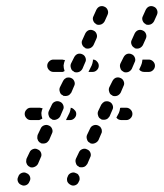

<svg xmlns="http://www.w3.org/2000/svg" viewBox="-20 -581 530 622"><path d="M38 7Q41 15 49 18Q56 22 64 19Q72 16 75 8L76 6Q80 -1 77 -9Q74 -17 66 -20Q59 -24 51 -21Q43 -18 40 -11L39 -8Q35 -1 38 7ZM197 -1Q197 3 198 7Q200 11 202 13Q205 16 209 18Q216 22 224 19Q232 16 235 8L236 6Q238 3 238 -1Q238 -5 237 -9Q235 -13 233 -16Q230 -19 226 -20Q219 -24 211 -21Q203 -18 200 -11L199 -8Q197 -5 197 -1ZM65 -60Q65 -64 66 -67L76 -88Q79 -95 87 -98Q95 -101 102 -97Q110 -94 113 -86Q116 -78 112 -71L103 -50Q99 -43 91 -40Q84 -37 76 -40Q76 -41 76 -41Q76 -41 76 -41Q72 -42 70 -45Q67 -48 66 -52Q64 -56 65 -60ZM226 -67 236 -88Q239 -95 247 -98Q255 -101 262 -97Q270 -94 273 -86Q276 -78 272 -71L263 -50Q261 -47 258 -44Q255 -41 251 -40Q248 -39 244 -39Q240 -39 236 -40Q236 -41 236 -41Q236 -41 236 -41Q228 -44 226 -52Q223 -60 226 -67ZM101 -137Q101 -141 102 -144L112 -165Q115 -172 123 -175Q131 -178 139 -174Q146 -171 149 -163Q152 -155 148 -148L139 -127Q137 -124 134 -121Q131 -118 127 -117Q124 -116 120 -116Q116 -116 112 -117Q112 -118 112 -118Q112 -118 112 -118Q108 -119 106 -122Q103 -125 102 -129Q100 -133 101 -137ZM262 -144 272 -165Q275 -172 283 -175Q291 -178 299 -174Q302 -172 305 -170Q307 -167 309 -163Q310 -159 310 -155Q310 -151 308 -148L299 -127Q295 -120 287 -117Q280 -114 272 -117Q272 -118 272 -118Q272 -118 272 -118Q264 -121 262 -129Q259 -137 262 -144ZM66 -198Q60 -204 60 -212Q60 -220 66 -226Q71 -232 80 -232H109Q111 -232 113 -231Q116 -231 118 -230Q115 -223 114 -215Q114 -206 117 -198Q117 -197 117 -197Q116 -196 116 -196Q111 -194 107 -192H80Q71 -192 66 -198ZM221 -198Q215 -192 207 -192H194Q194 -193 195 -195L205 -215Q208 -222 209 -230Q209 -231 209 -232Q216 -231 221 -225Q227 -220 227 -212Q227 -204 221 -198ZM373 -232H389Q397 -232 403 -226Q409 -220 409 -212Q409 -204 403 -198Q397 -192 389 -192H373Q369 -192 364 -194Q360 -196 357 -200L365 -215Q368 -222 369 -230Q369 -231 369 -231Q370 -232 371 -232Q372 -232 373 -232ZM298 -221 308 -242Q310 -245 313 -248Q316 -250 319 -252Q323 -253 327 -253Q331 -253 335 -251Q342 -248 345 -240Q348 -232 344 -225L335 -204Q333 -201 330 -198Q327 -195 323 -194Q320 -193 316 -193Q312 -193 308 -194Q308 -194 308 -195Q308 -195 308 -195Q300 -198 298 -206Q295 -214 298 -221ZM138 -221 148 -242Q151 -249 159 -252Q167 -255 175 -251Q182 -248 185 -240Q188 -232 184 -225L175 -204Q171 -197 163 -194Q156 -191 148 -194Q148 -194 148 -195Q148 -195 148 -195Q140 -198 138 -206Q135 -214 138 -221ZM174 -298 184 -318Q186 -322 189 -325Q192 -327 195 -329Q199 -330 203 -330Q207 -330 211 -328Q218 -325 221 -317Q224 -309 220 -302L211 -281Q209 -278 206 -275Q203 -272 199 -271Q196 -270 192 -270Q188 -270 184 -271Q184 -271 184 -272Q184 -272 184 -272Q176 -275 174 -283Q171 -291 174 -298ZM334 -298 344 -318Q348 -326 355 -329Q363 -332 371 -328Q378 -325 381 -317Q384 -309 380 -302L371 -281Q367 -274 360 -271Q352 -268 344 -271Q344 -271 344 -272Q344 -272 344 -272Q336 -275 334 -283Q331 -291 334 -298ZM210 -375 220 -395Q224 -403 231 -406Q239 -409 247 -405Q254 -402 257 -394Q260 -386 256 -379L247 -358Q243 -351 236 -348Q228 -345 220 -348Q220 -348 220 -349Q220 -349 220 -349Q212 -352 210 -360Q207 -368 210 -375ZM370 -375 380 -395Q384 -403 391 -406Q399 -409 407 -405Q414 -402 417 -394Q420 -386 416 -379L407 -358Q403 -351 396 -348Q388 -345 380 -348Q380 -348 380 -349Q380 -349 380 -349Q372 -352 370 -360Q367 -368 370 -375ZM182 -348H153Q145 -348 139 -354Q133 -360 133 -368Q133 -376 139 -382Q145 -388 153 -388H182Q184 -388 186 -387Q189 -387 191 -386L190 -385Q187 -377 186 -369Q186 -360 189 -352Q189 -351 189 -351Q188 -350 188 -350Q185 -349 183 -348Q183 -348 183 -348Q182 -348 182 -348ZM294 -354Q288 -348 280 -348H267Q267 -348 267 -349L277 -369Q280 -376 281 -384Q281 -386 281 -388Q289 -388 294 -382Q300 -376 300 -368Q300 -360 294 -354ZM447 -388H462Q470 -388 476 -382Q482 -376 482 -368Q482 -360 476 -354Q470 -348 462 -348H447Q442 -348 438 -350Q433 -352 431 -356L437 -369Q440 -376 441 -384Q441 -386 441 -387Q442 -388 444 -388Q445 -388 447 -388ZM247 -452 256 -472Q260 -480 267 -483Q275 -486 283 -482Q290 -479 293 -471Q296 -463 292 -455L283 -435Q279 -428 272 -425Q264 -422 256 -425Q256 -425 256 -425Q256 -426 256 -426Q249 -429 246 -437Q243 -445 247 -452ZM407 -452 416 -472Q420 -480 427 -483Q435 -486 443 -482Q450 -479 453 -471Q456 -463 452 -455L443 -435Q439 -428 432 -425Q424 -422 416 -425Q416 -425 416 -425Q416 -426 416 -426Q409 -429 406 -437Q403 -445 407 -452ZM283 -529 292 -549Q296 -557 303 -560Q311 -563 319 -559Q326 -556 329 -548Q332 -540 328 -532L319 -512Q315 -505 308 -502Q300 -499 292 -502Q292 -502 292 -502Q292 -503 292 -503Q285 -506 282 -514Q279 -522 283 -529ZM443 -529 452 -549Q456 -557 463 -560Q471 -563 479 -559Q486 -556 489 -548Q492 -540 488 -532L479 -512Q475 -505 468 -502Q460 -499 452 -502Q452 -502 452 -502Q452 -503 452 -503Q445 -506 442 -514Q439 -522 443 -529Z"/></svg>

Font: FRB American Cursive Dashed
Style: Bold Italic
Weight: 700
Italic angle: -25°
Version: Version 2.0;Modular Font Editor K font №1